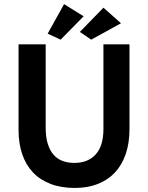

<svg xmlns="http://www.w3.org/2000/svg" viewBox="-20 -919 732 949"><path d="M350 10Q413.3 10 463.4 -9.7Q513.5 -29.5 548.3 -66.6Q583 -103.7 601.5 -157.9Q620 -212 620 -280.8V-700H491.2V-281Q491.2 -198 453.1 -155.9Q415 -113.8 347.8 -113.8Q314.5 -113.8 288.1 -123.9Q261.8 -134 243.6 -155.5Q225.5 -177 215.6 -209.8Q205.8 -242.5 205.8 -287.8V-700H71.7V-276.2Q71.7 -210 89.9 -156.7Q108 -103.5 143.1 -66.6Q178.2 -29.7 230.2 -9.9Q282.2 10 350 10ZM491.3 -881 374.7 -761.2 430.8 -723 578 -804ZM296.8 -898.5 215.5 -752.7 279.8 -723 393.3 -838.5Z"/></svg>

Font: Tilda Sans VF
Style: Regular
Weight: 400
Designer: ParaType Ltd
Foundry: ParaType Ltd
Version: Version 1.010